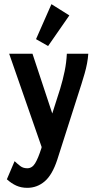

<svg xmlns="http://www.w3.org/2000/svg" viewBox="-20 -726 478 922"><path d="M111 176Q82 176 58.5 165.5Q35 155 13 135L50 48Q64 61 77.5 71.5Q91 82 111 82Q134 82 148.5 58.5Q163 35 179 -15L180 -20L24 -468H136L231 -181L269 -300Q282 -343 290.5 -384.5Q299 -426 301 -468H404Q401 -423 386 -371.5Q371 -320 356 -275L255 41Q231 114 194.5 145Q158 176 111 176ZM211 -505 153 -538 227 -706 313 -652Z"/></svg>

Font: Inconsolata SemiCondensed ExtraBold
Style: Regular
Weight: 800
Width: 4
Monospace: yes
Designer: Raph Levien, Cyreal, Brenton Simpson
Foundry: Raph Levien, Cyreal, Google
Version: Version 3.100; ttfautohint (v1.8.4.7-5d5b)